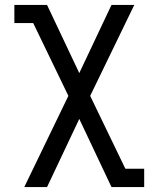

<svg xmlns="http://www.w3.org/2000/svg" viewBox="-20 -540 640 775"><path d="M78 215 256 -153 114 -447H38V-520H170L300 -245L430 -520H522L344 -153L486 141H562V215H430L300 -60L170 215Z"/></svg>

Font: Iosevka Plex Etoile
Style: Regular
Weight: 400
Designer: Belleve Invis
Foundry: Belleve Invis
Version: Version 25.1.1; ttfautohint (v1.8.4)